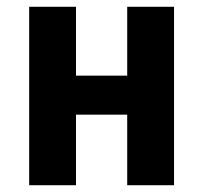

<svg xmlns="http://www.w3.org/2000/svg" viewBox="-20 -546 600 566"><path d="M66 0V-526H204V-323H355V-526H493V0H355V-208H204V0Z"/></svg>

Font: Ubuntu Sans Mono
Style: Regular
Weight: 400
Monospace: yes
Designer: Dalton Maag Ltd
Foundry: Dalton Maag Ltd
Version: Version 1.006